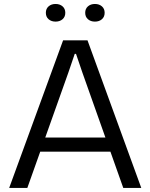

<svg xmlns="http://www.w3.org/2000/svg" viewBox="-20 -928 743 948"><path d="M291.6 -729H412L677.6 0H588.7L386.7 -569.9L355.3 -662H349L317.6 -569.9L114.9 0H25.3ZM181.9 -249H521L533.9 -179.3H169ZM400.7 -864.9Q400.7 -884.9 414.2 -896.6Q427.7 -908.4 448.7 -908.4Q469.7 -908.4 483.2 -896.6Q496.7 -884.9 496.7 -864.9Q496.7 -844.9 483.2 -833.1Q469.7 -821.3 448.7 -821.3Q427.7 -821.3 414.2 -833.1Q400.7 -844.9 400.7 -864.9ZM206.4 -864.9Q206.4 -884.9 219.9 -896.6Q233.4 -908.4 254.4 -908.4Q275.4 -908.4 288.9 -896.6Q302.4 -884.9 302.4 -864.9Q302.4 -844.9 288.9 -833.1Q275.4 -821.3 254.4 -821.3Q233.4 -821.3 219.9 -833.1Q206.4 -844.9 206.4 -864.9Z"/></svg>

Font: Mona Sans VF XLt
Style: Regular
Weight: 200
Designer: Deni Anggara
Foundry: GitHub
Version: Version 2.000;Glyphs 3.2.3 (3260)